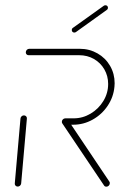

<svg xmlns="http://www.w3.org/2000/svg" viewBox="-20 -702 455 722"><path d="M46.7 -0.4Q41.5 -0.4 38.3 -3.9Q35.2 -7.4 35.6 -12.2L57 -256.3Q57.4 -261.1 61.1 -264.6Q64.8 -268.1 70 -268.1Q74.8 -268.1 78.1 -264.8Q81.5 -261.5 81.1 -256.3L59.6 -12.2Q58.9 -7 55.2 -3.7Q51.5 -0.4 46.7 -0.4ZM393 -13.7Q393 -7.8 389.1 -3.9Q385.2 0 380 0Q373.7 0 371.1 -4.8L214.4 -237.8Q212.6 -240.4 212.6 -243.7Q212.6 -249.3 216.5 -253.1Q220.4 -257 225.6 -257Q228.5 -257 230.9 -255.7Q233.3 -254.4 234.8 -252.2L391.1 -19.3Q393 -16.7 393 -13.7ZM212.6 -244.1Q212.6 -249.3 216.5 -253.1Q220.4 -257 225.6 -257H257Q291.1 -257 320.9 -274.8Q350.7 -292.6 368.7 -322.2Q386.7 -351.9 386.7 -386.3Q386.7 -416.3 372.4 -441.1Q358.1 -465.9 333.3 -480.2Q308.5 -494.4 277.8 -494.4H87.8Q83 -494.4 80 -497.4Q77 -500.4 77 -505.2Q77 -510.7 80.9 -514.6Q84.8 -518.5 90 -518.5H280Q316.3 -518.5 346.5 -501.3Q376.7 -484.1 393.9 -454.4Q411.1 -424.8 411.1 -388.9Q411.1 -385.2 410.4 -376.3Q407 -337.4 385 -304.4Q363 -271.5 328.5 -252.2Q294.1 -233 255.2 -233H223.7Q218.9 -233 215.7 -236.1Q212.6 -239.3 212.6 -244.1ZM259.3 -579.6Q255.2 -579.6 252.6 -582.2Q250 -584.8 250 -588.9Q250 -594.8 254.4 -597.4L370.4 -680.4Q372.6 -682.2 376.7 -682.2Q380.7 -682.2 383.3 -679.6Q385.9 -677 385.9 -673Q385.9 -667.4 381.1 -664.4L265.6 -581.5Q263 -579.6 259.3 -579.6Z"/></svg>

Font: 26F Galaxy Sans Thin
Style: Italic
Weight: 100
Italic angle: -4.99998°
Designer: C₂₉H₂₅N₃O₅
Version: Version 1.200